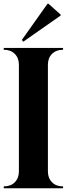

<svg xmlns="http://www.w3.org/2000/svg" viewBox="-20 -1006 357 1026"><path d="M104 -783 97 -793 234 -986H239L304 -928V-923ZM0 0V-10H1Q37 -10 59 -32Q81 -54 81 -90V-660Q81 -696 59 -718Q37 -740 1 -740H0V-750H317V-740H316Q280 -740 258 -718Q236 -696 236 -660V-90Q236 -54 258 -32Q280 -10 316 -10H317V0Z"/></svg>

Font: Gloock
Style: Regular
Weight: 400
Designer: Duarte Pinto
Foundry: Duarte Pinto
Version: Version 1.000